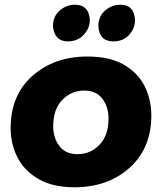

<svg xmlns="http://www.w3.org/2000/svg" viewBox="-20 -786 684 812"><path d="M267 -611Q210 -611 204 -675Q204 -717 232.5 -741.5Q261 -766 297 -766Q356 -766 360 -702Q360 -667 334.2 -639Q308.5 -611 267 -611ZM459 -611Q400 -611 396 -675Q396 -717 424.5 -741.5Q453 -766 489 -766Q547 -766 551 -702Q551 -666 526 -638.5Q501 -611 459 -611ZM295 6Q205 6 145 -27.5Q82.5 -63.5 53.8 -120.5Q25 -177.5 25 -244Q25 -384 117.5 -465.5Q210 -547 350 -547Q441 -547 501 -514Q563.5 -478.5 591.8 -421.5Q620 -364.5 620 -298Q620 -159 528 -76.5Q436 6 295 6ZM308 -134Q362 -134 400.5 -173.5Q439 -213 439 -285Q439 -334 413 -368.5Q387 -403 336 -403Q282 -403 243.5 -363.5Q205 -324 205 -252Q205 -203 231 -168.5Q257 -134 308 -134Z"/></svg>

Font: Argentum Sans
Style: Bold Italic
Weight: 700
Italic angle: -11°
Designer: Julieta Ulanovsky (font), Cristiano Sobral (main changes and remaster)
Foundry: Julieta Ulanovsky (font), Cristiano Sobral (main changes and remaster)
Version: Version 2.007;June 15, 2022;FontCreator 14.0.0.2814 64-bit; 